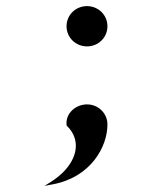

<svg xmlns="http://www.w3.org/2000/svg" viewBox="-20 -469 497 629"><path d="M332 -61C332 -98 302 -127 265 -127C229 -127 195 -99 198 -61V-59L199 -57C246 -11 233 49 187 95C176 106 162 117 148 126L126 140L152 135C278 112 332 11 332 -61ZM198 -383C198 -346 228 -317 265 -317C302 -317 332 -346 332 -383C332 -420 302 -449 265 -449C228 -449 198 -420 198 -383Z"/></svg>

Font: Charger Monospace
Style: Regular
Weight: 400
Designer: Jasper
Foundry: Cannot Into Space Fonts
Version: Version 0.980